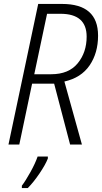

<svg xmlns="http://www.w3.org/2000/svg" viewBox="-20 -734 518 975"><path d="M219 -664H287Q420 -664 420 -548Q420 -468 374.5 -412.5Q329 -357 240 -357H154ZM78 0 143 -309H255L336 0H396L307 -320Q392 -339 435 -402Q478 -465 478 -553Q478 -714 295 -714H174L23 0ZM121 221Q150 192 180.5 147Q211 102 223 71V61H171Q159 96 134.5 140Q110 184 91 209V221Z"/></svg>

Font: Noto Sans UI SemiCondensed Light
Style: Italic
Weight: 300
Width: 4
Designer: Monotype Design Team
Foundry: Monotype Imaging Inc.
Version: 1.001